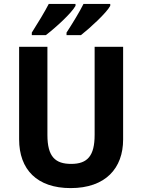

<svg xmlns="http://www.w3.org/2000/svg" viewBox="-20 -954 728 984"><path d="M545 -924V-934H408C389 -895 351 -833 321 -787V-774H395C442 -811 525 -887 545 -924ZM367 -924V-934H230C210 -895 173 -834 143 -787V-774H215C266 -813 346 -886 367 -924ZM611 -239V-714H465V-263C465 -156 429 -114 345 -114C264 -114 223 -150 223 -262V-714H78V-240C78 -85 170 10 342 10C521 10 611 -92 611 -239Z"/></svg>

Font: Noto Sans Kannada SemiCondensed
Style: Bold
Weight: 700
Width: 4
Designer: Jelle Bosma - Monotype Design Team
Foundry: Monotype Imaging Inc.
Version: Version 2.005